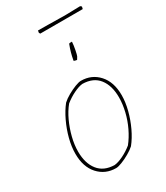

<svg xmlns="http://www.w3.org/2000/svg" viewBox="-194 -861 822 951"><g transform="rotate(-30 217.0 -386.0)"><path d="M181 6Q120 6 80.5 -37.5Q41 -81 41 -156Q41 -196 52.5 -240.5Q64 -285 84 -327Q104 -369 128 -399Q143 -413 166 -426Q189 -439 211 -447.5Q233 -456 245 -456Q306 -456 345.5 -412.5Q385 -369 385 -294Q385 -254 373.5 -209.5Q362 -165 342.5 -123.5Q323 -82 298 -51Q284 -38 260.5 -24.5Q237 -11 215 -2.5Q193 6 181 6ZM182 -11Q203 -13 232 -27Q261 -41 287 -62Q311 -92 329.5 -130.5Q348 -169 358 -211Q368 -253 368 -291Q368 -358 337 -398Q306 -438 244 -439Q223 -437 194 -423Q165 -409 139 -388Q115 -359 97 -320Q79 -281 68.5 -239Q58 -197 58 -159Q58 -92 89.5 -52Q121 -12 182 -11ZM264 -559V-562Q271 -603 287 -644Q290 -646 295 -646Q300 -646 304 -646Q303 -627 298 -601.5Q293 -576 290 -570Q289 -568 285 -561.5Q281 -555 281 -555Q279 -555 274 -556Q269 -557 264 -559ZM188 -759 184 -766 186 -778Q210 -778 242.5 -777.5Q275 -777 304 -776.5Q333 -776 344 -776L427 -778L434 -772L431 -759Z"/></g></svg>

Font: Labrada Thin
Style: Italic
Weight: 100
Italic angle: -7°
Designer: Mercedes Jáuregui
Foundry: Omnibus-Type Team
Version: Version 1.000; ttfautohint (v1.8.4.7-5d5b)